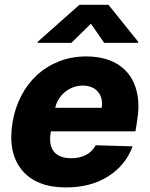

<svg xmlns="http://www.w3.org/2000/svg" viewBox="-20 -795 643 825"><path d="M34.1 -270.6Q44.4 -331.3 71.2 -383Q98 -434.7 138.8 -472.3Q179.7 -509.9 233.5 -531.2Q287.3 -552.6 351.6 -552.6Q409.4 -552.6 454.9 -534.3Q500.4 -516 529.5 -480.6Q558.6 -445.3 569.4 -393.3Q580.3 -341.3 568.9 -274.1L562.1 -230.8H198.9L197.8 -224.4Q188.9 -171.2 212 -143.1Q235.1 -115.1 287.3 -115.1Q321.7 -115.1 349.1 -129.1Q376.4 -143.1 391.3 -170.8L549.7 -166.2Q520.6 -85.9 446 -38Q371.1 10.3 263.1 10.3Q134.9 10.3 73.5 -65Q12.4 -140.3 34.1 -270.6ZM142 -615.4 321.4 -774.5H446L573.9 -615.4L573.2 -610.8H427.6L370.7 -693.2L286.6 -610.8H141.3ZM416.9 -331.7Q423.7 -373.6 400.9 -400.6Q378.2 -427.2 335.6 -427.2Q314.3 -427.2 294.9 -420.1Q275.6 -413 259.8 -400.2Q244 -387.4 233 -370Q221.9 -352.6 217.3 -331.7Z"/></svg>

Font: Inter P Extra Bold
Style: Italic
Weight: 800
Italic angle: 9.39999°
Designer: Rasmus Andersson
Foundry: rsms
Version: Version 3.018;git-588b23468